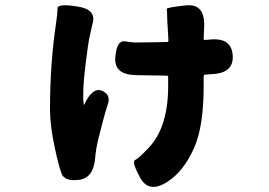

<svg xmlns="http://www.w3.org/2000/svg" viewBox="-20 -628 1040 741"><path d="M627 73Q555 120 521 58Q487 -4 501.5 -10.5Q516 -17 556 -60Q629 -139 629 -296V-331Q629 -336 624 -336L506 -338Q420 -339 425 -406Q430 -473 461.5 -468.5Q493 -464 500 -464Q541 -464 582 -465L625 -466Q630 -466 630 -471L628 -509Q625 -552 625 -570Q625 -588 623.5 -593.5Q622 -599 696 -607Q770 -616 768 -528L766 -478Q766 -473 771 -474L788 -475Q872 -485 878 -416Q884 -346 799 -342L772 -340Q766 -340 766 -334V-295Q766 -140 729 -57Q689 33 627 73ZM285 66Q229 73 217.5 41.5Q206 10 192 -55Q173 -141 173 -207Q173 -385 197 -543Q202 -577 202 -596Q202 -615 278 -603Q354 -592 337 -536Q336 -531 327 -492Q320 -462 310 -378Q297 -274 303 -226Q304 -221 306 -226Q337 -292 373 -278Q409 -263 396 -225Q383 -187 359 -90Q350 -53 347 -15Q340 59 285 66Z"/></svg>

Font: Resource Han Rounded TW Heavy
Style: Regular
Weight: 900
Designer: Cyano Hao (round all glyphs); Ryoko NISHIZUKA 西塚涼子 (kana, bopomofo & ideographs); Paul D. Hunt (Latin, Greek & Cyrillic)
Foundry: Cyano Hao
Version: 0.990